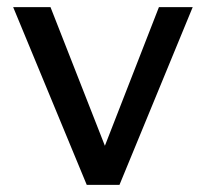

<svg xmlns="http://www.w3.org/2000/svg" viewBox="-20 -520 579 540"><path d="M522 -500 316 0H224L17 -500H122L275 -110L427 -500Z"/></svg>

Font: Mingzat
Style: Regular
Weight: 400
Designer: Jason Glavy (Lepcha), Lorna Priest (Lepcha additions), Walt Agee (Sophia), Victor Gaultney (Sophia)
Foundry: SIL International
Version: Version 0.100